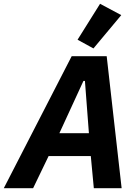

<svg xmlns="http://www.w3.org/2000/svg" viewBox="-55 -995 733 1015"><path d="M586 -915 439 -739 355 -785 474 -975ZM588 0H441L425 -170H202L120 0H-35L324 -698H509ZM415 -291 394 -567H386L259 -291Z"/></svg>

Font: Aneliza
Style: Bold Italic
Weight: 700
Italic angle: -11.31°
Designer: Mike Abbink, Paul van der Laan, Pieter van Rosmalen
Foundry: Bold Monday
Version: Version 3.0